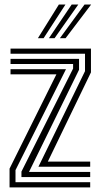

<svg xmlns="http://www.w3.org/2000/svg" viewBox="-20 -810 431 830"><path d="M146.1 -89.1 347.5 -502.4V-577.7H25.5V-600H373.2V-497.2L186.7 -111.4H369.9V-89.1ZM21.3 0V-81L223.8 -488.6H25.5V-510.9H265.3L47 -74.6V-22.3H369.9V0ZM72.7 -44.6V-68.1L296 -513.6V-533.2H25.5V-555.4H321.7V-508.4L105.4 -66.8H369.9V-44.6ZM143.9 -645 234.4 -790.3H262.9L168.5 -645ZM239 -645 345.3 -790.3H373.9L263.6 -645ZM191.6 -645 289.8 -790.3H318.4L215.9 -645Z"/></svg>

Font: Big Shoulders Inline Text SC Thin
Style: Regular
Weight: 100
Designer: Patric King
Foundry: XO Type Co
Version: Version 2.002